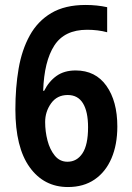

<svg xmlns="http://www.w3.org/2000/svg" viewBox="-20 -744 531 774"><path d="M42 -303Q42 -391 55 -467Q68 -543 100 -601Q132 -659 187 -691.5Q242 -724 325 -724Q371 -724 412 -715V-614Q375 -624 331 -624Q240 -624 199 -560.5Q158 -497 154 -378H158Q177 -416 208 -438Q239 -460 285 -460Q365 -460 409 -398Q453 -336 453 -234Q453 -161 429.5 -106Q406 -51 361.5 -20.5Q317 10 254 10Q157 10 99.5 -70Q42 -150 42 -303ZM252 -92Q290 -92 312.5 -126Q335 -160 335 -231Q335 -294 314.5 -327.5Q294 -361 253 -361Q210 -361 186 -327.5Q162 -294 162 -252Q162 -214 171.5 -177.5Q181 -141 201 -116.5Q221 -92 252 -92Z"/></svg>

Font: Noto Sans Thai Looped Condensed SemiBold
Style: Regular
Weight: 600
Width: 3
Designer: Sasikarn Vongin, Ben Mitchell
Foundry: The Fontpad Ltd
Version: Version 1.001; ttfautohint (v1.8.4.7-5d5b)